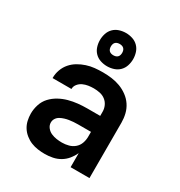

<svg xmlns="http://www.w3.org/2000/svg" viewBox="-182 -898 965 1031"><g transform="rotate(30 300.0 -382.5)"><path d="M246 8Q224 8 202.5 5Q181 2 161 -6Q141 -14 123.5 -28Q106 -42 94.5 -60Q83 -78 78 -99.5Q73 -121 73 -143Q73 -171 82 -199Q91 -227 110.5 -248Q130 -269 155.5 -283Q181 -297 208.5 -304.5Q236 -312 264.5 -315Q293 -318 322 -318H402V-344Q402 -363 394 -380.5Q386 -398 371 -409.5Q356 -421 337 -425Q318 -429 299 -429Q282 -429 265.5 -426.5Q249 -424 233.5 -417Q218 -410 207 -396.5Q196 -383 196 -367V-366H79V-369Q79 -394 88 -418.5Q97 -443 113.5 -462Q130 -481 152 -494Q174 -507 198.5 -515Q223 -523 248 -525.5Q273 -528 299 -528Q326 -528 353 -524.5Q380 -521 405.5 -511.5Q431 -502 453.5 -485.5Q476 -469 491 -446.5Q506 -424 512.5 -397.5Q519 -371 519 -344V0H402V-87Q392 -65 376.5 -46Q361 -27 340 -14.5Q319 -2 294.5 3Q270 8 246 8ZM295 -91Q316 -91 336.5 -96.5Q357 -102 372.5 -115.5Q388 -129 395 -148.5Q402 -168 402 -189V-219H322Q308 -219 294.5 -218Q281 -217 268 -215Q255 -213 242 -209Q229 -205 217 -198.5Q205 -192 197.5 -180.5Q190 -169 190 -155Q190 -138 201 -124Q212 -110 228 -103Q244 -96 261 -93.5Q278 -91 295 -91ZM300 -567Q279 -567 259 -573.5Q239 -580 224.5 -594.5Q210 -609 203.5 -629Q197 -649 197 -670Q197 -691 203.5 -711Q210 -731 224.5 -745.5Q239 -760 259 -766.5Q279 -773 300 -773Q321 -773 341 -766.5Q361 -760 375.5 -745.5Q390 -731 396.5 -711Q403 -691 403 -670Q403 -649 396.5 -629Q390 -609 375.5 -594.5Q361 -580 341 -573.5Q321 -567 300 -567ZM300 -635Q307 -635 314 -637Q321 -639 326 -644Q331 -649 333 -656Q335 -663 335 -670Q335 -677 333 -684Q331 -691 326 -696Q321 -701 314 -703Q307 -705 300 -705Q293 -705 286 -703Q279 -701 274 -696Q269 -691 267 -684Q265 -677 265 -670Q265 -663 267 -656Q269 -649 274 -644Q279 -639 286 -637Q293 -635 300 -635Z"/></g></svg>

Font: Iosevka Extended
Style: Bold
Weight: 700
Width: 7
Monospace: yes
Designer: Belleve Invis
Foundry: Belleve Invis
Version: Version 32.5.0; ttfautohint (v1.8.4)